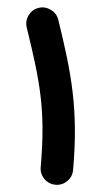

<svg xmlns="http://www.w3.org/2000/svg" viewBox="-52 -670 396 767"><g transform="rotate(5 146.5 -286.5)"><path d="M71.5 -633.2Q46.5 -624.9 34.6 -600.4Q22.7 -575.9 31.4 -550.9Q57.7 -473.6 77.3 -409.7Q96.8 -345.8 109.9 -284.4Q122.9 -222.9 129.2 -154.5Q135.5 -86.2 135.5 0Q135.5 26.5 154.6 45.6Q173.7 64.7 200.2 64.7Q227.2 64.7 246.3 45.6Q265.4 26.5 265.4 0Q265.4 -91.1 258 -166.5Q250.6 -241.9 236.4 -309.9Q222.2 -377.8 201.5 -446.4Q180.9 -515 154.2 -592.7Q145.9 -617.7 121.2 -629.8Q96.6 -641.8 71.5 -633.2Z"/></g></svg>

Font: Mikhak VF
Style: Regular
Weight: 100
Designer: Amin Abedi
Version: Version 3.001